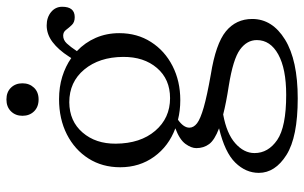

<svg xmlns="http://www.w3.org/2000/svg" viewBox="-190 -484 923 582"><g transform="rotate(-90 271.0 -192.5)"><path d="M336.5 -14.5Q430 0.5 467.5 31.2Q505 62 505 111Q505 172 442.5 210.5Q380 249 264 249Q147 249 92.8 214.8Q38.5 180.5 38.5 131Q38.5 91.5 69.5 59.8Q100.5 28 173.5 10.5Q138 -3 125.8 -19.5Q113.5 -36 113.5 -58.5Q113.5 -73.5 126.2 -91.2Q139 -109 173.5 -122Q119.5 -142 87.5 -186.2Q55.5 -230.5 55.5 -289Q55.5 -343.5 82 -385.2Q108.5 -427 155.2 -450.8Q202 -474.5 262 -474.5Q298.5 -474.5 330 -464.8Q361.5 -455 386.5 -437.5L391 -444.5Q411.5 -476.5 435 -494.2Q458.5 -512 485.5 -512Q509.5 -512 525.8 -498.8Q542 -485.5 542 -465Q542 -427 510.5 -427Q495 -427 486.8 -435.8Q478.5 -444.5 472 -453.2Q465.5 -462 454.5 -462Q441 -462 430.8 -451Q420.5 -440 407.5 -420.5Q433.5 -396 447.8 -363.2Q462 -330.5 462 -292Q462 -237.5 435.2 -195.8Q408.5 -154 362.5 -130.5Q316.5 -107 259 -107Q227.5 -107 199.5 -114Q175.5 -97 175.5 -79.5Q175.5 -66.5 188.8 -56.2Q202 -46 236.8 -36Q271.5 -26 336.5 -14.5ZM252.5 -443.5Q195 -443 160.8 -403.2Q126.5 -363.5 127 -302.5Q127.5 -228 166 -183Q204.5 -138 265 -138Q322.5 -138 356.5 -177.8Q390.5 -217.5 390 -280.5Q389.5 -352.5 351.8 -398Q314 -443.5 252.5 -443.5ZM98.5 118Q98.5 159.5 138.2 186.8Q178 214 275 214Q354 214 397.5 190Q441 166 441 125Q441 95 412.2 74Q383.5 53 302.5 40Q250.5 32 215.5 23Q157.5 33.5 128 59.8Q98.5 86 98.5 118ZM261 -536.5Q238.5 -536.5 225 -550.2Q211.5 -564 211.5 -585.5Q211.5 -606.5 225 -620.2Q238.5 -634 261 -634Q283.5 -634 296.8 -620.2Q310 -606.5 310 -585.5Q310 -564.5 296.8 -550.5Q283.5 -536.5 261 -536.5Z"/></g></svg>

Font: Fraunces 9pt S050 Light
Style: Regular
Weight: 300
Version: Version 1.000; ttfautohint (v1.8.3)